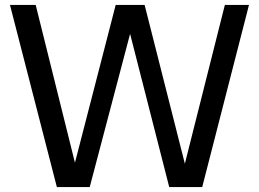

<svg xmlns="http://www.w3.org/2000/svg" viewBox="-20 -760 1052 780"><path d="M893.5 -740H991.5L801.5 0H667.5L508.5 -622.5L344.5 0H211L20.5 -740H125L284.5 -99L450 -740H567.5L731 -95Z"/></svg>

Font: Encode Sans Semi Condensed Medium
Style: Regular
Weight: 500
Width: 4
Designer: Multiple Designers
Foundry: Impallari Type
Version: Version 2.000